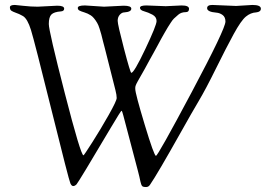

<svg xmlns="http://www.w3.org/2000/svg" viewBox="-20 -730 1093 775"><path d="M933 -706 999 -710Q1033 -710 1033 -695Q1033 -682 1014 -680Q992 -679 972.5 -663Q953 -647 923 -592Q893 -537 851.5 -453Q810 -369 782 -322Q754 -275 711 -198Q615 -27 586 15Q580 25 569.5 25Q559 25 555.5 22.5Q552 20 550 14Q548 8 546.5 1.5Q545 -5 542.5 -17Q540 -29 537 -39L478 -263Q473 -283 470.5 -283Q468 -283 427 -214Q299 2 289 14Q282 21 275.5 21Q269 21 264 10Q258 -3 188.5 -283.5Q119 -564 105 -609Q91 -654 73 -665Q70 -666 64.5 -669.5Q59 -673 45 -678Q31 -683 25.5 -687Q20 -691 20 -700.5Q20 -710 40 -710Q43 -710 74 -706.5Q105 -703 132 -703L211 -707Q239 -707 239 -695Q239 -685 226 -684Q198 -682 187.5 -671.5Q177 -661 177 -633Q177 -605 241.5 -354Q306 -103 317 -103Q319 -103 352.5 -155.5Q386 -208 418.5 -265.5Q451 -323 451 -334.5Q451 -346 446 -366L403 -536Q401 -542 396 -562.5Q391 -583 389 -590.5Q387 -598 382 -614Q377 -630 372 -638Q359 -660 346.5 -668Q334 -676 320.5 -680Q307 -684 300.5 -687.5Q294 -691 294 -698Q294 -708 323 -708L400 -703L479 -707Q510 -707 510 -695Q510 -682 482 -680Q472 -680 463.5 -670.5Q455 -661 455 -646Q455 -631 480.5 -533.5Q506 -436 510 -436Q521 -436 566.5 -532Q612 -628 612 -645Q612 -662 595 -671Q578 -680 561.5 -684.5Q545 -689 545 -698.5Q545 -708 571 -708L649 -705L713 -708Q743 -708 743 -694.5Q743 -681 730 -681Q712 -681 700 -671Q688 -661 682 -655Q676 -649 669 -638Q662 -627 657.5 -620Q653 -613 644 -597Q635 -581 631 -574Q627 -567 616.5 -547Q606 -527 599 -515Q592 -503 582 -484.5Q572 -466 565.5 -454Q559 -442 552.5 -431Q546 -420 542.5 -413.5Q539 -407 535.5 -401Q532 -395 530.5 -391.5Q529 -388 528 -385.5Q527 -383 526.5 -380.5Q526 -378 526 -376V-371Q526 -353 564 -227Q602 -101 609.5 -101Q617 -101 753.5 -357.5Q890 -614 890 -643Q890 -661 878.5 -669.5Q867 -678 853 -679Q816 -682 816 -697Q816 -710 837 -710Z"/></svg>

Font: Sorts Mill Goudy
Style: Italic
Weight: 400
Italic angle: -7.40001°
Version: Version 003.101